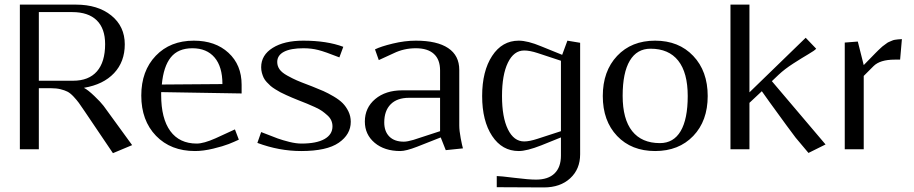

<svg xmlns="http://www.w3.org/2000/svg" viewBox="-20 -653 3998 840"><path d="M66.9 -632.8H312Q408.2 -632.8 467 -585.2Q525.9 -537.6 525.9 -459Q525.9 -382.8 479 -333Q432.1 -283.2 348.1 -269V-268.1Q364.7 -259.8 392.8 -232.9Q420.9 -206.1 433.1 -189.9L558.1 -18.1L474.1 17.1L351.1 -165Q334 -190.4 325 -202.9Q315.9 -215.3 301.8 -230.5Q287.6 -245.6 275.1 -252Q262.7 -258.3 244.6 -262.7Q226.6 -267.1 203.1 -267.1H149.9V0H66.9ZM149.9 -600.1V-299.8H299.8Q368.2 -299.8 404.1 -340.8Q439.9 -381.8 439.9 -460Q439.9 -528.3 403.1 -564.2Q366.2 -600.1 295.9 -600.1Z M688 -283.2 953.1 -285.2Q953.1 -361.3 918.7 -401.6Q884.3 -441.9 821.8 -441.9Q759.3 -441.9 727.3 -402.1Q695.3 -362.3 688 -283.2ZM685.1 -250V-237.8Q685.1 -134.3 725.1 -79.6Q765.1 -24.9 840.8 -24.9Q871.1 -24.9 922.9 -47.9L1007.8 -86.9L1024.9 -42Q1005.4 -32.7 980.7 -22.9Q956.1 -13.2 912.8 -2.7Q869.6 7.8 833 7.8Q727.1 7.8 662.6 -58.8Q598.1 -125.5 598.1 -234.9Q598.1 -342.8 661.4 -408.9Q724.6 -475.1 828.1 -475.1Q921.9 -475.1 979.5 -422.1Q1037.1 -369.1 1037.1 -282.2V-244.1Z M1106 -27.8 1122.6 -75.2Q1172.9 -55.2 1194.6 -47.4Q1216.3 -39.6 1245.8 -32.2Q1275.4 -24.9 1298.8 -24.9Q1364.7 -24.9 1399.7 -44.7Q1434.6 -64.5 1434.6 -100.1Q1434.6 -113.8 1429.4 -125.7Q1424.3 -137.7 1412.4 -148.4Q1400.4 -159.2 1389.2 -167.2Q1377.9 -175.3 1357.4 -184.6Q1336.9 -193.8 1323.2 -199.5Q1309.6 -205.1 1284.7 -214.8Q1267.6 -221.7 1257.8 -225.8Q1248 -230 1232.2 -237.1Q1216.3 -244.1 1206.8 -249.3Q1197.3 -254.4 1184.3 -262.5Q1171.4 -270.5 1163.6 -277.3Q1155.8 -284.2 1147 -293.7Q1138.2 -303.2 1133.5 -313Q1128.9 -322.8 1125.7 -334.5Q1122.6 -346.2 1122.6 -358.9Q1122.6 -412.1 1173.1 -443.6Q1223.6 -475.1 1306.6 -475.1Q1410.2 -475.1 1481.9 -448.2L1464.8 -401.9Q1401.9 -426.8 1372.1 -434.3Q1342.3 -441.9 1307.6 -441.9Q1252 -441.9 1222.4 -426.5Q1192.9 -411.1 1192.9 -381.8Q1192.9 -364.3 1202.9 -349.9Q1212.9 -335.4 1237.3 -322Q1261.7 -308.6 1278.6 -301.3Q1295.4 -293.9 1333 -279.8Q1335.9 -278.8 1337.4 -278.1Q1338.9 -277.3 1341.3 -276.6Q1343.8 -275.9 1345.7 -274.9Q1375.5 -263.2 1395.3 -254.4Q1415 -245.6 1439.9 -231Q1464.8 -216.3 1479.5 -201.4Q1494.1 -186.5 1504.4 -165.5Q1514.6 -144.5 1514.6 -120.1Q1514.6 -64.9 1462.2 -28.6Q1409.7 7.8 1297.9 7.8Q1201.2 7.8 1106 -27.8Z M1799.3 -475.1Q1892.1 -475.1 1940.7 -442.6Q1989.3 -410.2 1989.3 -347.2V-104Q1989.3 -81.5 1995.6 -48.1Q2002 -14.6 2005.4 -3.9L1930.2 3.9L1908.2 -51.8L1805.2 -11.2Q1756.3 7.8 1731.4 7.8Q1662.1 7.8 1619.1 -28.3Q1576.2 -64.5 1576.2 -121.1Q1576.2 -181.6 1621.6 -219.7Q1667 -257.8 1740.2 -257.8H1905.3V-345.2Q1905.3 -392.6 1878.2 -417.2Q1851.1 -441.9 1799.3 -441.9Q1747.1 -441.9 1702.1 -419.9L1637.2 -390.1L1620.6 -437Q1646 -449.7 1698.5 -462.4Q1751 -475.1 1799.3 -475.1ZM1905.3 -225.1H1769.5Q1717.3 -225.1 1689.2 -196.8Q1661.1 -168.5 1661.1 -117.2Q1661.1 -78.1 1683.3 -55.7Q1705.6 -33.2 1746.6 -33.2Q1762.2 -33.2 1788.6 -41L1905.3 -79.1Z M2518.1 -465.8V22Q2518.1 86.9 2474.6 127Q2431.2 167 2359.4 167L2153.3 166V117.2Q2168.5 117.2 2230.7 125Q2293 132.8 2325.2 132.8Q2378.4 132.8 2406.2 105.7Q2434.1 78.6 2434.1 27.8V-51.8L2348.1 -17.1Q2284.7 7.8 2249.5 7.8Q2176.8 7.8 2133.1 -58.1Q2089.4 -124 2089.4 -232.9Q2089.4 -341.8 2133.1 -408.4Q2176.8 -475.1 2249.5 -475.1Q2288.6 -475.1 2348.1 -450.2L2439.5 -413.1L2462.4 -475.1ZM2434.1 -387.2 2332 -420.9Q2297.9 -432.1 2273.4 -432.1Q2228 -432.1 2202.1 -378.9Q2176.3 -325.7 2176.3 -232.9Q2176.3 -140.1 2202.1 -87.2Q2228 -34.2 2273.4 -34.2Q2296.4 -34.2 2332 -45.9L2434.1 -79.1Z M2867.2 -26.9Q2926.8 -26.9 2957.8 -79.3Q2988.8 -131.8 2988.8 -232.9Q2988.8 -335 2947.3 -387.5Q2905.8 -439.9 2826.2 -439.9Q2766.6 -439.9 2735.4 -387.5Q2704.1 -335 2704.1 -233.9Q2704.1 -131.8 2745.8 -79.3Q2787.6 -26.9 2867.2 -26.9ZM2679.9 -408.4Q2742.7 -475.1 2846.2 -475.1Q2949.7 -475.1 3012.9 -408.4Q3076.2 -341.8 3076.2 -232.9Q3076.2 -124 3012.9 -58.1Q2949.7 7.8 2846.2 7.8Q2742.7 7.8 2679.9 -58.1Q2617.2 -124 2617.2 -232.9Q2617.2 -341.8 2679.9 -408.4Z M3175.8 0V-632.8H3258.8V-249L3504.9 -487.8L3550.8 -439.9Q3544.4 -432.1 3516.4 -415.8Q3488.3 -399.4 3450.4 -375Q3412.6 -350.6 3386.7 -326.2L3356.9 -297.9L3591.8 -21L3517.1 16.1L3460.9 -50.8Q3458 -53.7 3420.9 -104.5Q3383.8 -155.3 3348.1 -204.6L3313 -253.9L3258.8 -203.1V0Z M3918 -392.1H3894Q3830.1 -392.1 3801.8 -363.8L3758.8 -320.8V0H3675.8V-466.8L3732.9 -471.2L3758.8 -368.2L3796.9 -407.2Q3798.8 -409.2 3809.6 -420.2Q3820.3 -431.2 3822 -432.6Q3823.7 -434.1 3833 -442.9Q3842.3 -451.7 3845 -453.1Q3847.7 -454.6 3856 -461.2Q3864.3 -467.8 3868.2 -469Q3872.1 -470.2 3880.1 -474.1Q3888.2 -478 3894.3 -478.8Q3900.4 -479.5 3908.7 -480.7Q3917 -481.9 3925.8 -481.9Z"/></svg>

Font: Resagokr
Style: Regular
Weight: 500
Designer: gluk
Foundry: gluk
Version: Version 0.95